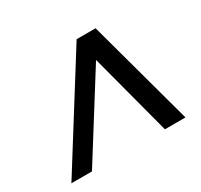

<svg xmlns="http://www.w3.org/2000/svg" viewBox="-116 -850 864 825"><g transform="rotate(-30 315.5 -437.5)"><path d="M20 -175 349 -700H443L586 -175H484L377 -580H376L122 -175Z"/></g></svg>

Font: DM Sans 28pt Medium
Style: Italic
Weight: 500
Italic angle: -10°
Version: Version 4.004;gftools[0.9.30]